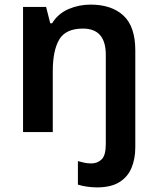

<svg xmlns="http://www.w3.org/2000/svg" viewBox="-20 -573 684 833"><path d="M401 240Q378 240 355.5 236.5Q333 233 318 228V126Q332 130 346 133Q360 136 376 136Q403 136 421 118.5Q439 101 439 52V-335Q439 -449 340 -449Q265 -449 237 -401.5Q209 -354 209 -264V0H80V-543H180L198 -472H206Q232 -514 277 -533.5Q322 -553 373 -553Q464 -553 515.5 -505.5Q567 -458 567 -354V66Q567 116 550.5 155.5Q534 195 497.5 217.5Q461 240 401 240Z"/></svg>

Font: Noto Sans Javanese SemiBold
Style: Regular
Weight: 600
Version: Version 2.004